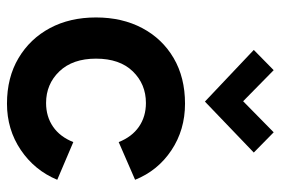

<svg xmlns="http://www.w3.org/2000/svg" viewBox="-147 -646 804 550"><g transform="rotate(90 255.0 -371.0)"><path d="M277 11Q202 11 146.5 -22Q91 -55 60.5 -112Q30 -169 30 -244Q30 -319 60.5 -376.5Q91 -434 146.5 -466.5Q202 -499 277 -499Q352 -499 410.5 -460Q469 -421 495 -356L387 -309Q372 -347 343 -367Q314 -387 275 -387Q221 -387 184.5 -349.5Q148 -312 148 -244Q148 -177 184.5 -139Q221 -101 275 -101Q314 -101 343 -121Q372 -141 387 -179L495 -133Q468 -68 409.5 -28.5Q351 11 277 11ZM271 -556 123 -696 181 -753 302 -634H238L359 -753L417 -696Z"/></g></svg>

Font: Gabarito Medium
Style: Regular
Weight: 500
Designer: Leandro Assis / Alvaro Franca / Felipe Casaprima
Foundry: Naipe Foundry
Version: Version 1.000